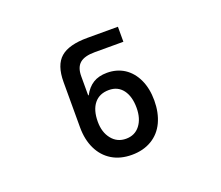

<svg xmlns="http://www.w3.org/2000/svg" viewBox="-81 -905 762 661"><g transform="rotate(-20 300.0 -574.5)"><path d="M227.5 -377.5Q197 -396 180.5 -430Q164 -464 164 -509V-675Q164 -737 194.5 -763.5Q225 -790 293 -790H405V-735H300Q262.5 -735 245.2 -720.2Q228 -705.5 228 -673V-603H230Q243.5 -628.5 264 -641.2Q284.5 -654 315 -654Q350.5 -654 378 -636.5Q405.5 -618.5 420.8 -585.5Q436 -552.5 436 -509Q436 -464.5 420 -430Q404 -396 373 -377.5Q342 -359 300 -359Q258 -359 227.5 -377.5ZM370 -506Q370 -547.5 351.8 -571.8Q333.5 -596 301 -596Q266 -596 247 -572.5Q228 -549 228 -506Q228 -467.5 247.8 -442.8Q267.5 -418 300 -418Q332.5 -418 351.2 -442.2Q370 -466.5 370 -506Z"/></g></svg>

Font: JuliaMono ExtraBold
Style: Regular
Weight: 800
Monospace: yes
Designer: cormullion
Foundry: corm
Version: Version 0.055; ttfautohint (v1.8.4)